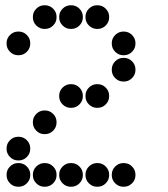

<svg xmlns="http://www.w3.org/2000/svg" viewBox="-20 -715 640 730"><path d="M149 -695Q131 -695 118 -682Q105 -669 105 -651V-649Q105 -631 118 -618Q131 -605 149 -605H151Q169 -605 182 -618Q195 -631 195 -649V-651Q195 -669 182 -682Q169 -695 151 -695ZM249 -695Q231 -695 218 -682Q205 -669 205 -651V-649Q205 -631 218 -618Q231 -605 249 -605H251Q269 -605 282 -618Q295 -631 295 -649V-651Q295 -669 282 -682Q269 -695 251 -695ZM349 -695Q331 -695 318 -682Q305 -669 305 -651V-649Q305 -631 318 -618Q331 -605 349 -605H351Q369 -605 382 -618Q395 -631 395 -649V-651Q395 -669 382 -682Q369 -695 351 -695ZM49 -595Q31 -595 18 -582Q5 -569 5 -551V-549Q5 -531 18 -518Q31 -505 49 -505H51Q69 -505 82 -518Q95 -531 95 -549V-551Q95 -569 82 -582Q69 -595 51 -595ZM449 -595Q431 -595 418 -582Q405 -569 405 -551V-549Q405 -531 418 -518Q431 -505 449 -505H451Q469 -505 482 -518Q495 -531 495 -549V-551Q495 -569 482 -582Q469 -595 451 -595ZM449 -495Q431 -495 418 -482Q405 -469 405 -451V-449Q405 -431 418 -418Q431 -405 449 -405H451Q469 -405 482 -418Q495 -431 495 -449V-451Q495 -469 482 -482Q469 -495 451 -495ZM249 -395Q231 -395 218 -382Q205 -369 205 -351V-349Q205 -331 218 -318Q231 -305 249 -305H251Q269 -305 282 -318Q295 -331 295 -349V-351Q295 -369 282 -382Q269 -395 251 -395ZM349 -395Q331 -395 318 -382Q305 -369 305 -351V-349Q305 -331 318 -318Q331 -305 349 -305H351Q369 -305 382 -318Q395 -331 395 -349V-351Q395 -369 382 -382Q369 -395 351 -395ZM149 -295Q131 -295 118 -282Q105 -269 105 -251V-249Q105 -231 118 -218Q131 -205 149 -205H151Q169 -205 182 -218Q195 -231 195 -249V-251Q195 -269 182 -282Q169 -295 151 -295ZM49 -195Q31 -195 18 -182Q5 -169 5 -151V-149Q5 -131 18 -118Q31 -105 49 -105H51Q69 -105 82 -118Q95 -131 95 -149V-151Q95 -169 82 -182Q69 -195 51 -195ZM49 -95Q31 -95 18 -82Q5 -69 5 -51V-49Q5 -31 18 -18Q31 -5 49 -5H51Q69 -5 82 -18Q95 -31 95 -49V-51Q95 -69 82 -82Q69 -95 51 -95ZM149 -95Q131 -95 118 -82Q105 -69 105 -51V-49Q105 -31 118 -18Q131 -5 149 -5H151Q169 -5 182 -18Q195 -31 195 -49V-51Q195 -69 182 -82Q169 -95 151 -95ZM249 -95Q231 -95 218 -82Q205 -69 205 -51V-49Q205 -31 218 -18Q231 -5 249 -5H251Q269 -5 282 -18Q295 -31 295 -49V-51Q295 -69 282 -82Q269 -95 251 -95ZM349 -95Q331 -95 318 -82Q305 -69 305 -51V-49Q305 -31 318 -18Q331 -5 349 -5H351Q369 -5 382 -18Q395 -31 395 -49V-51Q395 -69 382 -82Q369 -95 351 -95ZM449 -95Q431 -95 418 -82Q405 -69 405 -51V-49Q405 -31 418 -18Q431 -5 449 -5H451Q469 -5 482 -18Q495 -31 495 -49V-51Q495 -69 482 -82Q469 -95 451 -95Z"/></svg>

Font: Doto Black Rounded Black
Style: Regular
Weight: 900
Monospace: yes
Version: Version 1.000